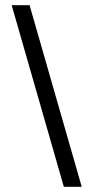

<svg xmlns="http://www.w3.org/2000/svg" viewBox="-20 -720 360 740"><path d="M295 0H226L25 -700H94Z"/></svg>

Font: Akshar Light
Style: Regular
Weight: 300
Designer: Tall Chai
Foundry: Tall Chai
Version: Version 1.100